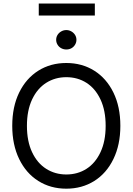

<svg xmlns="http://www.w3.org/2000/svg" viewBox="-20 -1081 767 1110"><path d="M363.3 9.8Q272.5 9.8 201.7 -34.7Q130.9 -79.1 90.8 -161.6Q50.8 -244.1 50.8 -353.5Q50.8 -463.9 90.8 -545.9Q130.9 -627.9 201.7 -672.4Q272.5 -716.8 363.3 -716.8Q454.1 -716.8 524.9 -672.4Q595.7 -627.9 635.7 -545.9Q675.8 -463.9 675.8 -353.5Q675.8 -244.1 635.7 -161.6Q595.7 -79.1 524.9 -34.7Q454.1 9.8 363.3 9.8ZM363.3 -634.8Q298.8 -634.8 247.1 -602.1Q195.3 -569.3 165.5 -505.9Q135.7 -442.4 135.7 -353.5Q135.7 -264.6 165.5 -201.2Q195.3 -137.7 247.1 -105Q298.8 -72.3 363.3 -72.3Q428.7 -72.3 480 -105Q531.2 -137.7 561 -201.2Q590.8 -264.6 590.8 -353.5Q590.8 -442.4 561 -505.9Q531.2 -569.3 480 -602.1Q428.7 -634.8 363.3 -634.8ZM304.7 -850.6Q304.7 -866.2 312.5 -878.9Q320.3 -891.6 334 -899.4Q347.7 -907.2 363.3 -907.2Q378.9 -907.2 392.6 -899.4Q406.2 -891.6 414.1 -878.9Q421.9 -866.2 421.9 -850.6Q421.9 -835.9 414.1 -822.8Q406.2 -809.6 393.1 -802.2Q379.9 -794.9 363.3 -794.9Q347.7 -794.9 334 -802.2Q320.3 -809.6 312.5 -822.8Q304.7 -835.9 304.7 -850.6ZM528.3 -991.2H204.1V-1060.5H528.3Z"/></svg>

Font: Pretendard GOV Variable
Style: Regular
Weight: 400
Designer: Base glyphs from Inter by Rasmus Andersson; Hangul glyphs from Noto Sans CJK(Source Han Sans) by Jang Soo-young and Kang
Foundry: Kil Hyung-jin
Version: Version 1.307;Glyphs 3.2 (3192)